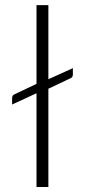

<svg xmlns="http://www.w3.org/2000/svg" viewBox="-20 -748 340 768"><path d="M173.5 -727.5V-431L271.5 -475.5V-450.5Q271.5 -445 269.5 -441.2Q267.5 -437.5 262 -435L173.5 -393V0H126V-375L28.5 -330V-356Q28.5 -366.5 37.5 -370.5L126 -412.5V-727.5Z"/></svg>

Font: Lato TR Light
Style: Regular
Weight: 300
Designer: Lukasz Dziedzic
Foundry: Lukasz Dziedzic
Version: Version 1.104 2013